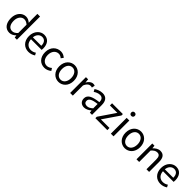

<svg xmlns="http://www.w3.org/2000/svg" viewBox="522 -2725 4666 4666"><g transform="rotate(45 2855.0 -391.5)"><path d="M277 13C342 13 400 -22 442 -64H445L453 0H528V-796H436V-587L441 -494C393 -533 352 -557 288 -557C164 -557 53 -447 53 -271C53 -90 141 13 277 13ZM297 -64C202 -64 147 -141 147 -272C147 -396 217 -480 304 -480C349 -480 391 -464 436 -423V-138C391 -88 347 -64 297 -64Z M932 13C1005 13 1063 -11 1110 -42L1078 -103C1037 -76 995 -60 942 -60C839 -60 768 -134 762 -250H1128C1130 -264 1132 -282 1132 -302C1132 -457 1054 -557 915 -557C791 -557 672 -448 672 -271C672 -92 787 13 932 13ZM761 -315C772 -423 840 -484 917 -484C1002 -484 1052 -425 1052 -315Z M1480 13C1545 13 1607 -13 1656 -55L1616 -117C1582 -87 1538 -63 1488 -63C1388 -63 1320 -146 1320 -271C1320 -396 1392 -480 1491 -480C1533 -480 1568 -461 1599 -433L1645 -493C1607 -527 1558 -557 1487 -557C1347 -557 1226 -452 1226 -271C1226 -91 1336 13 1480 13Z M1963 13C2096 13 2214 -91 2214 -271C2214 -452 2096 -557 1963 -557C1830 -557 1712 -452 1712 -271C1712 -91 1830 13 1963 13ZM1963 -63C1869 -63 1806 -146 1806 -271C1806 -396 1869 -480 1963 -480C2057 -480 2121 -396 2121 -271C2121 -146 2057 -63 1963 -63Z M2358 0H2450V-349C2486 -441 2541 -475 2586 -475C2609 -475 2621 -472 2639 -466L2656 -545C2639 -554 2622 -557 2598 -557C2538 -557 2482 -513 2444 -444H2442L2433 -543H2358Z M2844 13C2911 13 2972 -22 3024 -65H3027L3035 0H3110V-334C3110 -469 3055 -557 2922 -557C2834 -557 2758 -518 2709 -486L2744 -423C2787 -452 2844 -481 2907 -481C2996 -481 3019 -414 3019 -344C2788 -318 2686 -259 2686 -141C2686 -43 2753 13 2844 13ZM2870 -61C2816 -61 2774 -85 2774 -147C2774 -217 2836 -262 3019 -283V-132C2966 -85 2922 -61 2870 -61Z M3225 0H3636V-74H3340L3627 -494V-543H3256V-469H3511L3225 -49Z M3757 0H3849V-543H3757ZM3803 -655C3839 -655 3864 -679 3864 -716C3864 -751 3839 -775 3803 -775C3767 -775 3743 -751 3743 -716C3743 -679 3767 -655 3803 -655Z M4243 13C4376 13 4494 -91 4494 -271C4494 -452 4376 -557 4243 -557C4110 -557 3992 -452 3992 -271C3992 -91 4110 13 4243 13ZM4243 -63C4149 -63 4086 -146 4086 -271C4086 -396 4149 -480 4243 -480C4337 -480 4401 -396 4401 -271C4401 -146 4337 -63 4243 -63Z M4638 0H4730V-394C4784 -449 4822 -477 4878 -477C4950 -477 4981 -434 4981 -332V0H5072V-344C5072 -482 5020 -557 4906 -557C4832 -557 4775 -516 4724 -464H4722L4713 -543H4638Z M5468 13C5541 13 5599 -11 5646 -42L5614 -103C5573 -76 5531 -60 5478 -60C5375 -60 5304 -134 5298 -250H5664C5666 -264 5668 -282 5668 -302C5668 -457 5590 -557 5451 -557C5327 -557 5208 -448 5208 -271C5208 -92 5323 13 5468 13ZM5297 -315C5308 -423 5376 -484 5453 -484C5538 -484 5588 -425 5588 -315Z"/></g></svg>

Font: Source Han Sans KR
Style: Regular
Weight: 400
Designer: Ryoko NISHIZUKA 西塚涼子 (kana, bopomofo & ideographs); Paul D. Hunt (Latin, Greek & Cyrillic); Sandoll Communications 산돌커뮤니
Foundry: Adobe
Version: Version 2.004;hotconv 1.0.118;makeotfexe 2.5.65603